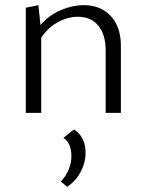

<svg xmlns="http://www.w3.org/2000/svg" viewBox="-20 -438 569 745"><path d="M449 -261V0H390V-242Q390 -304 361.5 -338.5Q333 -373 282 -373Q244 -373 205.5 -352.5Q167 -332 140 -292V0H80V-408L129 -418L137 -341Q170 -379 215.5 -398.5Q261 -418 305 -418Q370 -418 409.5 -376Q449 -334 449 -261ZM312 155Q312 193 293 229Q274 265 240 287L216 266Q235 247 246 221Q257 195 257 169Q257 116 226 97L267 64Q312 94 312 155Z"/></svg>

Font: Isabella Sans
Style: Regular
Weight: 400
Designer: Original fonts by Christian Thalmann (Catharsis Fonts), Modifications by Cristiano Sobral
Version: Version 0.002;July 12, 2020;FontCreator 13.0.0.2655 64-bit; 